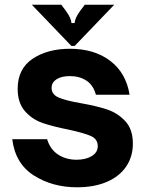

<svg xmlns="http://www.w3.org/2000/svg" viewBox="-20 -783 622 815"><path d="M32 -192H180Q193 -149 226.5 -127Q260 -105 305 -105Q344 -105 369.5 -120.5Q395 -136 395 -163Q395 -193 365 -206Q335 -219 270 -233Q204 -246 160.5 -261Q117 -276 86 -311Q55 -346 55 -406Q55 -491 118.5 -533.5Q182 -576 277 -576Q380 -576 447.5 -525Q515 -474 530 -381H387Q376 -422 346.5 -441Q317 -460 277 -460Q241 -460 220 -446.5Q199 -433 199 -410Q199 -382 229 -369Q259 -356 323 -345Q391 -333 435.5 -318Q480 -303 512 -268.5Q544 -234 544 -173Q544 -118 515.5 -76Q487 -34 433.5 -11Q380 12 307 12Q203 12 124 -38Q45 -88 32 -192ZM283 -588 115 -763H240L259 -738Q283 -705 283 -685H297Q297 -705 321 -738L340 -763H465L297 -588Z"/></svg>

Font: Open Sauce Sans ExtraBold
Style: Regular
Weight: 800
Designer: Alfredo Marco Pradil
Foundry: Creative Sauce Fz LLC
Version: Version 1.477